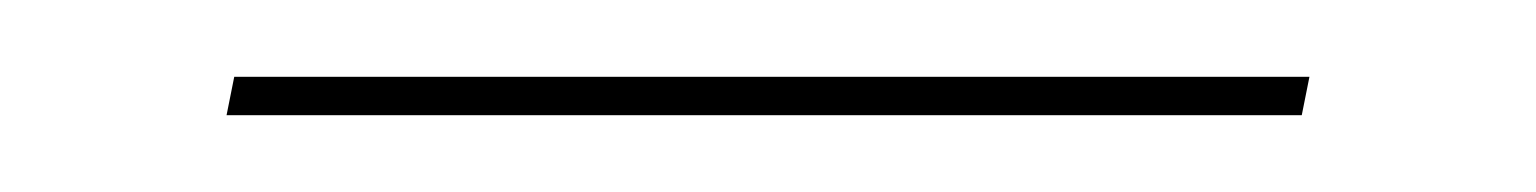

<svg xmlns="http://www.w3.org/2000/svg" viewBox="-20 -405 400 50"><path d="M321 -385H41L39 -375H319Z"/></svg>

Font: Znikomit
Style: Regular
Weight: 100
Designer: gluk
Foundry: gluk
Version: Version 0.55